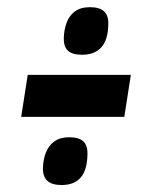

<svg xmlns="http://www.w3.org/2000/svg" viewBox="-20 -588 413 540"><path d="M100.8 -115.4Q101.4 -139.6 109.2 -159.3Q117 -179 133.3 -190.5Q149.6 -202 174.8 -202Q201.4 -202 214 -190.7Q226.6 -179.4 226 -154.6Q225.4 -110 207.1 -88.8Q188.8 -67.6 153.4 -67.6Q125.8 -67.6 113 -79.6Q100.2 -91.6 100.8 -115.4ZM159.4 -480.8Q160 -503.6 167.1 -523.5Q174.2 -543.4 190.3 -555.6Q206.4 -567.8 233 -567.8Q259.6 -567.8 272.4 -556.3Q285.2 -544.8 284.6 -520Q284 -476.4 265.2 -455.2Q246.4 -434 211 -434Q183.4 -434 171.1 -445.5Q158.8 -457 159.4 -480.8ZM39.6 -259.4 58 -377.4H348L329.6 -259.4Z"/></svg>

Font: Georama ExtraCondensed Thin
Style: Italic
Weight: 100
Width: 2
Italic angle: -9°
Designer: Jean-Baptiste Levee
Foundry: Production Type
Version: Version 1.001